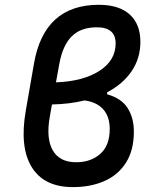

<svg xmlns="http://www.w3.org/2000/svg" viewBox="-20 -762 626 792"><path d="M280.8 9.8Q161.6 9.8 110.8 -72.8Q60.1 -155.3 86.4 -305.7L120.1 -499.5Q162.1 -742.2 387.7 -742.2Q470.7 -742.2 514.9 -702.4Q559.1 -662.6 559.1 -589.4Q559.1 -521.5 522.9 -468.3Q486.8 -415 421.9 -381.3V-373Q481.4 -356.4 506.8 -315.7Q532.2 -274.9 532.2 -219.7Q532.2 -142.6 500 -91.6Q467.8 -40.5 411.1 -15.4Q354.5 9.8 280.8 9.8ZM328.6 -347.7Q267.1 -332.5 194.3 -331.1L185.5 -281.2Q169.4 -191.4 197.5 -142.1Q225.6 -92.8 293.5 -92.8Q353 -92.3 392.8 -126.5Q432.6 -160.6 432.6 -230.5Q432.6 -280.8 405.8 -311Q378.9 -341.3 328.6 -347.7ZM210.9 -422.4Q321.8 -426.3 389.4 -469.2Q457 -512.2 457 -583Q457 -649.4 379.4 -649.4Q313 -649.4 275.6 -611.8Q238.3 -574.2 224.6 -498Z"/></svg>

Font: Cascadia Mono
Style: Italic
Weight: 400
Italic angle: -10°
Monospace: yes
Designer: Aaron Bell
Foundry: Saja Typeworks
Version: Version 2404.023; ttfautohint (v1.8.4)